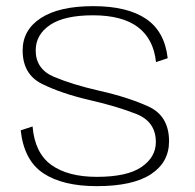

<svg xmlns="http://www.w3.org/2000/svg" viewBox="-20 -616 650 640"><path d="M302.5 4.5Q422.5 4.5 483 -35.2Q543.5 -75 543.5 -145Q543.5 -229.5 475.2 -260.8Q407 -292 311 -313.5Q221.5 -334 160.2 -359.8Q99 -385.5 99 -448Q99 -500.5 146.8 -532.8Q194.5 -565 290 -565Q387.5 -565 439.8 -525.5Q492 -486 500 -409L539 -422Q529 -511 466.8 -553.2Q404.5 -595.5 290.5 -595.5Q177.5 -595.5 116.5 -556Q55.5 -516.5 55.5 -448Q55.5 -368.5 119.8 -336.5Q184 -304.5 278.5 -282.5Q370.5 -261.5 435 -235.8Q499.5 -210 499.5 -142.5Q499.5 -92 451.5 -59.2Q403.5 -26.5 303 -26.5Q206.5 -26.5 151.2 -66.2Q96 -106 88.5 -194.5L49 -181.5Q60 -81 124.8 -38.2Q189.5 4.5 302.5 4.5Z"/></svg>

Font: Anybody SemiExpanded ExtraLight
Style: Regular
Weight: 250
Width: 6
Version: Version 1.113;gftools[0.9.25]